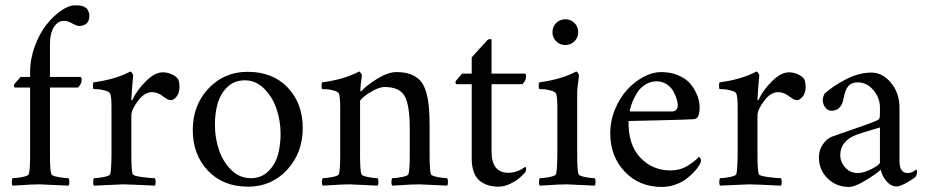

<svg xmlns="http://www.w3.org/2000/svg" viewBox="-20 -701 3510 728"><path d="M263.2 -680.7Q284.2 -680.7 290.8 -678.7Q297.4 -676.8 309.1 -668.9Q312.5 -665.5 315.7 -657Q318.8 -648.4 318.8 -641.6Q318.8 -629.4 314.7 -620.8Q310.5 -612.3 303.7 -608.6Q296.9 -605 291.3 -603.8Q285.6 -602.5 279.8 -602.5Q271 -602.5 251.5 -613.3Q235.4 -622.1 223.1 -622.1Q199.2 -622.1 184.1 -597.9Q168.9 -573.7 169.4 -530.3V-409.2H284.7Q289.6 -409.2 289.6 -398.4Q289.6 -382.8 275.9 -369.1H169.4V-113.3Q169.4 -56.6 174.3 -41Q176.3 -34.2 200.7 -29.8Q225.1 -25.4 239.7 -25.4Q242.7 -21.5 242.9 -11.2Q243.2 -1 239.7 2.9Q139.6 -2 131.3 -2Q114.3 -2 98.4 -1.2Q82.5 -0.5 62 1Q41.5 2.4 27.8 2.9Q24.4 -1 24.7 -11.2Q24.9 -21.5 27.8 -25.4Q42 -25.4 64.7 -29.8Q87.4 -34.2 89.4 -41Q94.2 -56.6 94.2 -113.3V-369.1H37.6Q32.7 -369.1 32.7 -377.9Q32.7 -380.4 43.5 -392.8Q54.2 -405.3 58.1 -409.2H94.2V-427.7Q94.2 -478 112.3 -526.6Q130.4 -575.2 156.5 -607.9Q182.6 -640.6 211.7 -660.6Q240.7 -680.7 263.2 -680.7Z M597.2 -426.8Q616.2 -426.8 633.1 -418.5Q649.9 -410.2 656.7 -398.4Q660.6 -386.7 660.6 -372.1Q660.6 -348.1 649.4 -334.7Q638.2 -321.3 628.4 -321.3Q622.1 -321.3 616.5 -324Q610.8 -326.7 602.3 -332.8Q593.8 -338.9 592.3 -339.8Q574.7 -351.6 556.2 -351.6Q527.8 -351.6 502.9 -318.1Q478 -284.7 478 -263.7V-113.3Q478 -56.6 482.9 -41Q484.9 -34.2 517.3 -29.8Q549.8 -25.4 566.9 -25.4Q569.8 -21.5 570.1 -11.2Q570.3 -1 566.9 2.9Q466.8 -2 445.8 -2Q436.5 -2 336.4 2.9Q333 -1 333.3 -11.2Q333.5 -21.5 336.4 -25.4Q350.6 -25.4 373.3 -29.8Q396 -34.2 397.9 -41Q401.9 -53.2 402.8 -113.3V-294.9Q402.8 -334 397.9 -345.7Q395 -353 379.4 -357.4Q363.8 -361.8 353.3 -362.5Q342.8 -363.3 334.5 -363.3Q332.5 -365.2 332.3 -375Q332 -384.8 334.5 -388.7Q418 -399.9 474.1 -429.7Q477.5 -429.7 481.2 -423.8Q484.9 -418 484.9 -414.1Q483.9 -408.2 481 -369.9Q478 -331.5 478 -324.2Q478 -322.3 479 -321.5Q480 -320.8 480.7 -321Q481.4 -321.3 481.9 -322.3Q498.5 -358.4 532.7 -392.6Q566.9 -426.8 597.2 -426.8Z M908.2 -396.5Q868.7 -396.5 842.3 -371.1Q815.9 -345.7 805.4 -309.1Q794.9 -272.5 794.9 -227.5Q794.9 -178.2 810.1 -133.1Q825.2 -87.9 856.9 -56.6Q888.7 -25.4 930.7 -25.4Q970.2 -25.4 996.6 -50.8Q1022.9 -76.2 1033.4 -112.5Q1043.9 -148.9 1043.9 -193.4Q1043.9 -242.2 1028.6 -287.8Q1013.2 -333.5 981.4 -365Q949.7 -396.5 908.2 -396.5ZM918.9 -428.7Q1014.2 -428.7 1071 -368.9Q1127.9 -309.1 1127.9 -215.8Q1127.9 -121.1 1068.6 -57.1Q1009.3 6.8 920.9 6.8Q825.7 6.8 768.3 -54Q710.9 -114.7 710.9 -208Q710.9 -302.2 770.5 -365.5Q830.1 -428.7 918.9 -428.7Z M1482.9 -427.7Q1514.6 -427.7 1536.6 -419.4Q1558.6 -411.1 1572.8 -396Q1586.9 -380.9 1595 -354.5Q1603 -328.1 1606 -296.9Q1608.9 -265.6 1608.9 -220.7V-113.3Q1608.9 -56.6 1613.8 -41Q1615.7 -34.2 1638.4 -29.8Q1661.1 -25.4 1675.3 -25.4Q1678.2 -21.5 1678.5 -11.2Q1678.7 -1 1675.3 2.9Q1575.2 -2 1570.8 -2Q1553.7 -2 1537.8 -1.2Q1522 -0.5 1501.5 1Q1481 2.4 1467.3 2.9Q1463.9 -1 1464.1 -11.2Q1464.4 -21.5 1467.3 -25.4Q1481.4 -25.4 1504.2 -29.8Q1526.9 -34.2 1528.8 -41Q1533.7 -56.6 1533.7 -113.3V-210.9Q1533.7 -303.2 1513.9 -337.2Q1494.1 -371.1 1438 -371.1Q1421.4 -371.1 1398.7 -359.4Q1376 -347.7 1360.6 -335Q1345.2 -322.3 1345.2 -317.4V-113.3Q1345.2 -56.6 1350.1 -41Q1352.1 -34.2 1374.8 -29.8Q1397.5 -25.4 1411.6 -25.4Q1414.6 -21.5 1414.8 -11.2Q1415 -1 1411.6 2.9Q1311.5 -2 1307.1 -2Q1290 -2 1274.2 -1.2Q1258.3 -0.5 1237.8 1Q1217.3 2.4 1203.6 2.9Q1200.2 -1 1200.4 -11.2Q1200.7 -21.5 1203.6 -25.4Q1217.8 -25.4 1240.5 -29.8Q1263.2 -34.2 1265.1 -41Q1270 -56.6 1270 -113.3V-291Q1270 -334 1265.1 -345.7Q1262.2 -353 1246.6 -357.4Q1231 -361.8 1220.5 -362.5Q1210 -363.3 1201.7 -363.3Q1199.7 -365.2 1199.5 -375Q1199.2 -384.8 1201.7 -388.7Q1285.2 -399.9 1341.3 -429.7Q1344.7 -429.7 1348.4 -423.8Q1352.1 -418 1352.1 -414.1Q1346.2 -373 1346.2 -358.4Q1346.2 -354.5 1348.1 -354.5Q1349.1 -354.5 1351.1 -356.4Q1370.6 -377.9 1411.1 -402.8Q1451.7 -427.7 1482.9 -427.7Z M1843.8 -421.9H1969.7Q1974.6 -421.9 1974.6 -411.1Q1974.6 -395.5 1960.9 -381.8H1843.8V-126Q1843.8 -45.9 1908.2 -45.9Q1940.4 -45.9 1971.7 -68.4Q1974.6 -66.9 1974.6 -61.5Q1974.6 -50.8 1970.7 -46.9Q1960.9 -36.1 1949 -25.6Q1937 -15.1 1914.6 -4.2Q1892.1 6.8 1870.1 6.8Q1850.1 6.8 1833 2Q1815.9 -2.9 1800.8 -14.2Q1785.6 -25.4 1777.1 -46.9Q1768.6 -68.4 1768.6 -98.6V-381.8H1711.9Q1707 -381.8 1707 -390.6Q1707 -393.1 1717.8 -405.5Q1728.5 -418 1732.4 -421.9H1768.6V-483.4Q1776.4 -492.7 1791 -508.5Q1805.7 -524.4 1816.4 -536.1Q1827.1 -547.9 1828.1 -548.8Q1830.6 -551.3 1834.2 -552.2Q1837.9 -553.2 1840.8 -552.5Q1843.8 -551.8 1843.8 -549.8Z M2088.9 -544.4Q2074.7 -558.6 2074.7 -579.1Q2074.7 -599.6 2088.9 -613.8Q2103 -627.9 2123.5 -627.9Q2144 -627.9 2158.2 -613.8Q2172.4 -599.6 2172.4 -579.1Q2172.4 -558.6 2158.2 -544.4Q2144 -530.3 2123.5 -530.3Q2103 -530.3 2088.9 -544.4ZM2168.5 -317.4V-113.3Q2168.5 -56.6 2173.3 -41Q2175.3 -34.2 2198 -29.8Q2220.7 -25.4 2234.9 -25.4Q2237.8 -21.5 2238 -11.2Q2238.3 -1 2234.9 2.9Q2134.8 -2 2130.4 -2Q2113.3 -2 2097.4 -1.2Q2081.5 -0.5 2061 1Q2040.5 2.4 2026.9 2.9Q2023.4 -1 2023.7 -11.2Q2023.9 -21.5 2026.9 -25.4Q2041 -25.4 2063.7 -29.8Q2086.4 -34.2 2088.4 -41Q2092.3 -53.2 2093.3 -113.3V-294.9Q2093.3 -334 2088.4 -345.7Q2085.4 -353 2069.8 -357.4Q2054.2 -361.8 2043.7 -362.5Q2033.2 -363.3 2024.9 -363.3Q2022.9 -365.2 2022.7 -375Q2022.5 -384.8 2024.9 -388.7Q2108.4 -399.9 2164.6 -429.7Q2168 -429.7 2171.6 -423.8Q2175.3 -418 2175.3 -414.1Q2168.5 -366.2 2168.5 -349.6Z M2368.2 -278.3Q2368.2 -278.3 2527.3 -278.3Q2548.3 -278.3 2549.8 -300.8Q2550.3 -310.5 2545.9 -325.2Q2541.5 -339.8 2532.7 -355.5Q2523.9 -371.1 2507.3 -381.8Q2490.7 -392.6 2469.7 -392.6Q2446.8 -392.6 2427.7 -380.9Q2408.7 -369.1 2397.7 -352.3Q2386.7 -335.4 2379.6 -318.6Q2372.6 -301.8 2369.9 -290Q2367.2 -278.3 2368.2 -278.3ZM2363.3 -242.2Q2361.3 -152.8 2407.5 -103.8Q2453.6 -54.7 2522.5 -54.7Q2557.6 -54.7 2586.2 -71.8Q2614.7 -88.9 2629.9 -106.4Q2630.4 -106.4 2632.3 -104.7Q2634.3 -103 2636 -99.6Q2637.7 -96.2 2637.7 -92.8Q2637.7 -85 2631.8 -75.2Q2624 -62.5 2612.3 -49.8Q2600.6 -37.1 2583 -23.4Q2565.4 -9.8 2540.8 -1Q2516.1 7.8 2489.3 7.8Q2403.8 7.8 2348.9 -50Q2293.9 -107.9 2293.9 -195.3Q2293.9 -242.7 2312 -286.6Q2330.1 -330.6 2357.9 -360.8Q2385.7 -391.1 2419.9 -409.4Q2454.1 -427.7 2486.3 -427.7Q2519.5 -427.7 2546.4 -417.5Q2573.2 -407.2 2588.9 -392.3Q2604.5 -377.4 2614.7 -358.4Q2625 -339.4 2628.9 -323.7Q2632.8 -308.1 2632.8 -294.9Q2632.8 -272.5 2627.7 -261Q2622.6 -249.5 2609.4 -249Q2589.4 -247.6 2482.7 -244.9Q2376 -242.2 2363.3 -242.2Z M2971.2 -426.8Q2990.2 -426.8 3007.1 -418.5Q3023.9 -410.2 3030.8 -398.4Q3034.7 -386.7 3034.7 -372.1Q3034.7 -348.1 3023.4 -334.7Q3012.2 -321.3 3002.4 -321.3Q2996.1 -321.3 2990.5 -324Q2984.9 -326.7 2976.3 -332.8Q2967.8 -338.9 2966.3 -339.8Q2948.7 -351.6 2930.2 -351.6Q2901.9 -351.6 2877 -318.1Q2852.1 -284.7 2852.1 -263.7V-113.3Q2852.1 -56.6 2856.9 -41Q2858.9 -34.2 2891.4 -29.8Q2923.8 -25.4 2940.9 -25.4Q2943.8 -21.5 2944.1 -11.2Q2944.3 -1 2940.9 2.9Q2840.8 -2 2819.8 -2Q2810.5 -2 2710.4 2.9Q2707 -1 2707.3 -11.2Q2707.5 -21.5 2710.4 -25.4Q2724.6 -25.4 2747.3 -29.8Q2770 -34.2 2772 -41Q2775.9 -53.2 2776.9 -113.3V-294.9Q2776.9 -334 2772 -345.7Q2769 -353 2753.4 -357.4Q2737.8 -361.8 2727.3 -362.5Q2716.8 -363.3 2708.5 -363.3Q2706.5 -365.2 2706.3 -375Q2706.1 -384.8 2708.5 -388.7Q2792 -399.9 2848.1 -429.7Q2851.6 -429.7 2855.2 -423.8Q2858.9 -418 2858.9 -414.1Q2857.9 -408.2 2855 -369.9Q2852.1 -331.5 2852.1 -324.2Q2852.1 -322.3 2853 -321.5Q2854 -320.8 2854.7 -321Q2855.5 -321.3 2856 -322.3Q2872.6 -358.4 2906.7 -392.6Q2940.9 -426.8 2971.2 -426.8Z M3231.4 -44.9Q3255.4 -44.9 3285.9 -60.8Q3316.4 -76.7 3316.4 -85V-217.8Q3240.7 -195.3 3225.6 -189.5Q3197.8 -178.7 3181.9 -159.4Q3166 -140.1 3166 -113.3Q3166 -85.9 3185.1 -65.4Q3204.1 -44.9 3231.4 -44.9ZM3284.2 -425.8Q3326.7 -425.8 3358.6 -386.7Q3390.6 -347.7 3390.6 -292V-90.8Q3390.6 -44.9 3420.9 -44.9Q3425.3 -44.9 3429.4 -45.7Q3433.6 -46.4 3436.5 -47.6Q3439.5 -48.8 3442.6 -50.5Q3445.8 -52.2 3447.5 -53.5Q3449.2 -54.7 3450.9 -56.2Q3452.6 -57.6 3453.1 -57.6Q3457 -57.6 3457 -49.8Q3457 -39.6 3452.1 -31.2Q3440.9 -21 3416.7 -7.6Q3392.6 5.9 3378.9 5.9Q3358.4 5.9 3341.3 -13.9Q3324.2 -33.7 3319.3 -57.6Q3305.2 -43.5 3263.4 -17.8Q3221.7 7.8 3199.2 7.8Q3150.9 7.8 3117.9 -24.7Q3085 -57.1 3085 -104.5Q3085 -132.3 3100.3 -154.1Q3115.7 -175.8 3133.8 -182.6Q3149.9 -188.5 3192.4 -203.1Q3234.9 -217.8 3263.4 -228Q3292 -238.3 3304.7 -244.1Q3312 -247.1 3314.2 -251.5Q3316.4 -255.9 3316.4 -268.6V-294.9Q3316.4 -329.6 3291.7 -359.1Q3267.1 -388.7 3232.4 -388.7Q3208 -388.7 3196 -373.8Q3184.1 -358.9 3178.7 -328.1Q3170.4 -281.2 3132.8 -281.2Q3118.2 -281.2 3108.9 -293.9Q3099.6 -306.6 3099.6 -322.3Q3099.6 -326.2 3101.8 -334.2Q3104 -342.3 3106.4 -345.7Q3136.7 -374 3186.8 -399.9Q3236.8 -425.8 3284.2 -425.8Z"/></svg>

Font: Amiri
Style: Regular
Weight: 400
Designer: Khaled Hosny
Version: Version 000.108